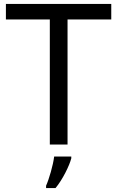

<svg xmlns="http://www.w3.org/2000/svg" viewBox="-20 -734 596 975"><path d="M323 0V-635H545V-714H10V-635H233V0ZM342 70V61H255C250 104 229 176 214 209V221H262C298 178 333 106 342 70Z"/></svg>

Font: Noto Sans Miao
Style: Regular
Weight: 400
Designer: Monotype Design Team
Foundry: Monotype Imaging Inc.
Version: Version 2.003